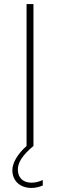

<svg xmlns="http://www.w3.org/2000/svg" viewBox="-20 -720 295 947"><path d="M111 0C66 40 41 84 41 119C41 175 82 207 135 207C153 207 172 203 191 195V168C171 177 152 181 135 181C96 181 68 159 68 116C68 81 92 44 145 0V-700H111Z"/></svg>

Font: Chess Sans ExtraLight
Style: Regular
Weight: 275
Designer: Wolf Bōese
Foundry: Wolf Bōese
Version: Version 7.223;Glyphs 3.3 (3306)